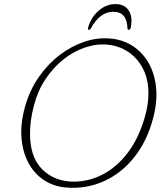

<svg xmlns="http://www.w3.org/2000/svg" viewBox="-20 -901 801 937"><path d="M518 -713Q578.5 -708 626.2 -677.5Q674 -647 704 -595.8Q734 -544.5 741.5 -476.2Q749 -408 728 -327Q698.5 -213 635 -133.5Q571.5 -54 485.2 -15.8Q399 22.5 300.5 14Q239 8.5 191.5 -24Q144 -56.5 116 -111.5Q88 -166.5 84.2 -239Q80.5 -311.5 107 -396.5Q130 -470 173.2 -530.5Q216.5 -591 273 -633.8Q329.5 -676.5 392.5 -697.5Q455.5 -718.5 518 -713ZM317.5 -15.5Q393.5 -9.5 466.2 -42.2Q539 -75 597.5 -147.8Q656 -220.5 688 -334Q696.5 -364.5 700.5 -392.5Q704.5 -420.5 704.5 -446.5Q704 -516.5 676.8 -567.8Q649.5 -619 604.5 -648.5Q559.5 -678 504.5 -683Q450 -688 394.2 -669Q338.5 -650 289 -610.5Q239.5 -571 202 -514.8Q164.5 -458.5 146.5 -389.5Q135.5 -349 130.8 -313Q126 -277 126.5 -245Q127.5 -137 181.2 -79.8Q235 -22.5 317.5 -15.5ZM534 -843.5Q501 -843.5 474 -824.2Q447 -805 424 -763.5Q419.5 -755.5 414 -755.5Q407 -755.5 409.5 -764.5Q424 -816 461 -848.5Q498 -881 543.5 -881Q589 -881 609 -848.5Q629 -816 617.5 -764.5Q615 -755.5 608 -755.5Q602.5 -755.5 602 -763.5Q599 -843.5 534 -843.5Z"/></svg>

Font: Fraunces 9pt SuperSoft Thin
Style: Italic
Weight: 100
Italic angle: -16°
Version: Version 1.000;[0bf87f6ff]